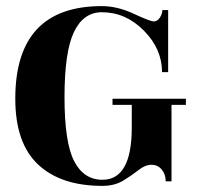

<svg xmlns="http://www.w3.org/2000/svg" viewBox="-20 -593 648 628"><path d="M315 15Q179 15 104.5 -55Q30 -125 30 -270Q30 -573 313 -573Q364 -573 417.5 -548Q471 -523 483 -523Q495 -523 503 -535.5Q511 -548 511 -560H530V-357H510Q510 -433 450.5 -493Q391 -553 313 -553Q253 -553 222 -488.5Q191 -424 191 -275.5Q191 -127 222.5 -66Q254 -5 315 -5Q411 -5 411 -176V-250H348V-270H588V-250H541V0H522Q522 -23 509 -38.5Q496 -54 475.5 -54Q455 -54 433.5 -37Q412 -20 383.5 -2.5Q355 15 315 15Z"/></svg>

Font: Rozha One
Style: Regular
Weight: 400
Designer: Tim Donaldson, Indian Type Foundry
Foundry: Indian Type Foundry
Version: Version 1.300;PS 1.0;hotconv 1.0.78;makeotf.lib2.5.61930; tt